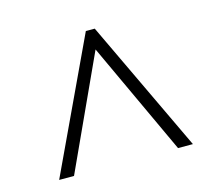

<svg xmlns="http://www.w3.org/2000/svg" viewBox="-73 -803 704 624"><g transform="rotate(-15 279.5 -491.5)"><path d="M54 -269 263 -714H293L504 -269H454L278 -648L104 -269Z"/></g></svg>

Font: Noto Serif Light
Style: Italic
Weight: 300
Italic angle: -12°
Designer: Monotype Design Team
Foundry: Monotype Imaging Inc.
Version: Version 2.013